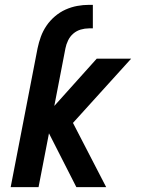

<svg xmlns="http://www.w3.org/2000/svg" viewBox="-20 -772 590 792"><path d="M24 0 135 -573Q140 -597 148.5 -620.5Q157 -644 171.5 -665.5Q186 -687 206.5 -704.5Q227 -722 250.5 -732.5Q274 -743 298.5 -747.5Q323 -752 347 -752H363V-655H347Q330 -655 313 -650Q296 -645 282.5 -633.5Q269 -622 261 -605.5Q253 -589 250 -573L204 -335L379 -530H521L281 -265L418 0H295L182 -222L139 0Z"/></svg>

Font: Lode
Style: Bold Italic
Weight: 700
Italic angle: -11°
Monospace: yes
Designer: Belleve Invis
Foundry: Belleve Invis
Version: Version 29.2.0; ttfautohint (v1.8.3)